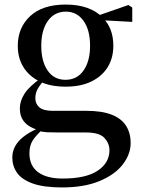

<svg xmlns="http://www.w3.org/2000/svg" viewBox="-20 -563 624 842"><path d="M252 259Q171 259 123 241.5Q75 224 54.5 194.5Q34 165 34 128Q34 84 68 50Q102 16 169 -9L173 -1Q141 27 125 50.5Q109 74 109 109Q109 164 147 192Q185 220 254 220Q357 220 408.5 185.5Q460 151 460 96Q460 66 438 42Q416 18 358 18H239Q208 18 187 17Q166 16 147 10V7Q67 -16 67 -87Q67 -120 87.5 -152Q108 -184 158 -219V-228L179 -218Q156 -192 145.5 -173.5Q135 -155 135 -132Q135 -107 153 -92Q171 -77 211 -77H358Q427 -77 470 -60Q513 -43 533 -11Q553 21 553 64Q553 113 518.5 158Q484 203 416.5 231Q349 259 252 259ZM268 -183Q200 -183 153.5 -206Q107 -229 82.5 -269Q58 -309 58 -362Q58 -442 112.5 -492.5Q167 -543 268 -543Q322 -543 362.5 -528.5Q403 -514 428 -488L431 -485Q477 -439 477 -362Q477 -309 452.5 -269Q428 -229 381.5 -206Q335 -183 268 -183ZM267 -213Q318 -213 346.5 -254Q375 -295 375 -362Q375 -432 346 -472Q317 -512 269 -512Q219 -512 190 -471.5Q161 -431 161 -362Q161 -294 189 -253.5Q217 -213 267 -213ZM396 -476V-492H402L543 -541L560 -530V-467Z"/></svg>

Font: Noto Serif SC ExtraLight SemiBold
Style: Regular
Weight: 600
Version: Version 2.002-H1;hotconv 1.1.0;makeotfexe 2.6.0